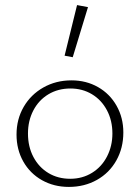

<svg xmlns="http://www.w3.org/2000/svg" viewBox="-20 -731 551 755"><path d="M234 -512 283 -711 326 -703 266 -506ZM45 -202Q45 -262 73 -310.5Q101 -359 150.5 -387Q200 -415 261 -415Q319 -415 365.5 -388.5Q412 -362 438.5 -315Q465 -268 465 -210Q465 -149 437.5 -100Q410 -51 361 -23.5Q312 4 251 4Q192 4 145 -22.5Q98 -49 71.5 -96Q45 -143 45 -202ZM422 -206Q422 -257 400.5 -297.5Q379 -338 341.5 -360.5Q304 -383 257 -383Q208 -383 170 -360Q132 -337 111 -296.5Q90 -256 90 -206Q90 -154 111.5 -113.5Q133 -73 170.5 -50.5Q208 -28 256 -28Q304 -28 342 -51.5Q380 -75 401 -116Q422 -157 422 -206Z"/></svg>

Font: Ysabeau Infant Light
Style: Regular
Weight: 300
Designer: Christian Thalmann (Catharsis Fonts)
Version: Version 0.003